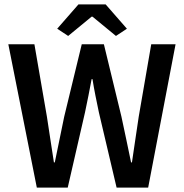

<svg xmlns="http://www.w3.org/2000/svg" viewBox="-20 -856 840 876"><path d="M148 0 18 -654H137L194 -324Q202 -271 210 -219Q218 -167 226 -115H230Q241 -167 251.5 -219.5Q262 -272 273 -324L353 -654H454L534 -324Q545 -273 556 -220.5Q567 -168 578 -115H582Q590 -168 597.5 -220Q605 -272 613 -324L670 -654H781L656 0H512L431 -344Q423 -382 415.5 -419.5Q408 -457 402 -495H398Q391 -457 383.5 -419.5Q376 -382 368 -344L289 0ZM241 -725 338 -836H462L559 -725L509 -692L402 -780H398L291 -692Z"/></svg>

Font: Giro Semibold
Style: Regular
Weight: 600
Designer: Paul D. Hunt
Foundry: Adobe Systems Incorporated
Version: Version 1.000;PS 1.0;hotconv 1.0.88;makeotf.lib2.5.647800